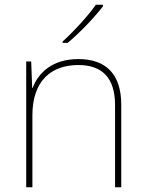

<svg xmlns="http://www.w3.org/2000/svg" viewBox="-20 -837 613 806"><path d="M412 -810V-817H382C353 -774 288 -703 243 -663V-657H264C317 -701 377 -765 412 -810ZM309 -589C197 -589 140 -529 117 -468H115L111 -579H90V-51H116V-353C116 -497 194 -564 309 -564C406 -564 463 -513 463 -396V-51H489V-397C489 -528 423 -589 309 -589Z"/></svg>

Font: Noto Sans Tamil UI Thin
Style: Regular
Weight: 100
Designer: Jelle Bosma - Monotype Design Team
Foundry: Monotype Imaging Inc.
Version: Version 2.004